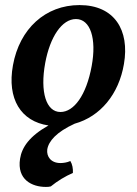

<svg xmlns="http://www.w3.org/2000/svg" viewBox="-20 -487 538 756"><path d="M293 -467C159 -467 57 -374 31 -230C7 -98 62 -9 171 7C96 49 66 93 59 138C46 221 107 249 160 249C167 249 173 249 180 247C207 225 237 207 267 194C268 177 265 160 257 147C244 153 229 155 218 155C180 155 163 129 166 102C171 69 202 33 274 0C375 -28 448 -116 468 -235C491 -368 431 -467 293 -467ZM341 -227C320 -112 271 -46 218 -46C162 -46 137 -124 158 -239C177 -342 224 -412 279 -412C336 -412 361 -335 341 -227Z"/></svg>

Font: Vollkorn Semibold
Style: Italic
Weight: 600
Italic angle: -11°
Designer: Friedrich Althausen
Foundry: Friedrich Althausen
Version: Version 4.015;PS 004.015;hotconv 1.0.88;makeotf.lib2.5.64775